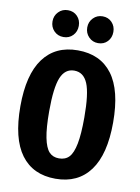

<svg xmlns="http://www.w3.org/2000/svg" viewBox="-100 -987 781 1071"><g transform="rotate(10 290.5 -452.0)"><path d="M196.8 -920.9Q229.5 -920.9 250.2 -899.2Q271 -877.4 271 -845.2Q271 -812.5 250.2 -790.8Q229.5 -769 196.8 -769Q164.6 -769 143.3 -791Q122.1 -813 122.1 -845.2Q122.1 -877 143.6 -898.9Q165 -920.9 196.8 -920.9ZM393.1 -920.9Q425.3 -920.9 446 -899.2Q466.8 -877.4 466.8 -845.2Q466.8 -812.5 446.3 -790.8Q425.8 -769 393.1 -769Q361.8 -769 340.3 -791Q318.8 -813 318.8 -845.2Q318.8 -877 340.3 -898.9Q361.8 -920.9 393.1 -920.9ZM290 -710Q418 -710 485.6 -619.9Q553.2 -529.8 553.2 -347.2Q553.2 -167 485.4 -75Q417.5 17.1 290 17.1Q162.6 17.1 95.2 -73.7Q27.8 -164.6 27.8 -347.2Q27.8 -526.9 95.5 -618.4Q163.1 -710 290 -710ZM290 -595.2Q237.8 -595.2 214.4 -538.8Q190.9 -482.4 190.9 -347.2Q190.9 -253.4 201.9 -198.5Q212.9 -143.6 233.9 -120.8Q254.9 -98.1 290 -98.1Q326.2 -98.1 347.4 -120.8Q368.7 -143.6 379.4 -198.2Q390.1 -252.9 390.1 -347.2Q390.1 -482.4 366.5 -538.8Q342.8 -595.2 290 -595.2Z"/></g></svg>

Font: Fira Sans Compressed
Style: Bold
Weight: 700
Width: 1
Designer: Carrois Corporate & Edenspiekermann AG
Foundry: Carrois Corporate GbR & Edenspiekermann AG
Version: Version 4.203;PS 004.203;hotconv 1.0.88;makeotf.lib2.5.64775